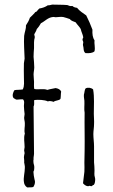

<svg xmlns="http://www.w3.org/2000/svg" viewBox="-20 -817 493 835"><path d="M391 -594C395 -611 389 -626 391 -642C383 -653 381 -669 382 -688C374 -710 365 -730 355 -750C341 -760 326 -769 315 -783C307 -784 300 -786 295 -791C284 -789 279 -793 273 -795C249 -797 230 -796 207 -797C200 -796 195 -793 188 -794C178 -787 165 -782 151 -780C148 -776 144 -774 142 -770C140 -765 132 -766 131 -761C124 -754 118 -747 110 -740C106 -728 100 -717 93 -707C94 -692 87 -678 85 -661C83 -630 86 -594 87 -562L84 -542C84 -520 83 -500 84 -480C84 -462 87 -443 79 -428C68 -426 53 -427 43 -425C37 -417 32 -401 38 -392C41 -387 47 -388 49 -384C61 -383 69 -386 80 -385C88 -377 84 -366 84 -356C84 -344 86 -332 87 -321C87 -315 85 -310 85 -305C85 -297 88 -289 88 -281C89 -266 84 -251 88 -236C82 -217 87 -197 87 -177C87 -173 85 -168 85 -163C85 -159 87 -155 87 -151C86 -145 84 -139 84 -133C84 -130 85 -127 85 -122C86 -115 85 -117 85 -111C86 -103 89 -94 88 -86C88 -67 81 -44 84 -26C85 -16 89 -8 98 -2C107 -3 118 -1 125 -4C129 -11 133 -18 132 -29C131 -32 121 -75 128 -75C129 -81 130 -92 128 -99C126 -103 124 -119 126 -124C125 -132 128 -141 128 -149L126 -354C131 -363 127 -374 129 -382C147 -384 174 -383 188 -376C196 -379 205 -377 213 -374C221 -381 237 -379 243 -387C245 -396 244 -409 246 -419C242 -428 233 -432 222 -434C211 -431 197 -430 186 -426C169 -433 147 -426 129 -430C127 -440 128 -450 128 -461C128 -471 126 -482 126 -493C126 -503 129 -514 129 -524C129 -540 127 -555 126 -570C126 -582 127 -595 128 -608C128 -625 127 -642 131 -653C132 -660 129 -662 129 -668C133 -676 138 -682 140 -691C147 -698 153 -707 158 -716C175 -724 188 -741 210 -743C214 -744 218 -742 222 -742C233 -742 243 -745 255 -743C265 -741 274 -737 284 -734C289 -726 300 -724 309 -720C316 -709 325 -702 331 -691C334 -677 340 -668 342 -655C342 -650 338 -650 339 -644C339 -639 343 -637 342 -631C342 -628 340 -625 341 -620C345 -609 341 -593 352 -586C368 -585 383 -586 391 -594ZM341 -20C346 -14 353 -8 363 -7C366 -7 367 -9 369 -9C372 -9 375 -7 377 -7C381 -8 384 -13 388 -13C393 -19 394 -29 394 -40C394 -42 392 -42 393 -45C389 -55 391 -66 391 -76C391 -88 390 -100 389 -111V-181C389 -198 386 -216 386 -234C386 -248 389 -262 389 -277C390 -292 388 -307 388 -322C388 -358 391 -394 385 -428C378 -435 364 -438 353 -433C347 -427 348 -414 345 -406C344 -397 346 -388 347 -379C348 -360 345 -342 348 -327C347 -273 349 -216 348 -162C348 -144 347 -127 347 -110C347 -95 348 -82 347 -70Z"/></svg>

Font: FuturaRener
Style: Light
Weight: 300
Designer: BSozoo
Foundry: BSozoo
Version: Version 1.0